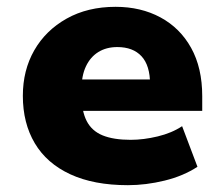

<svg xmlns="http://www.w3.org/2000/svg" viewBox="-20 -532 656 563"><path d="M355 11Q255 11 186 -21Q117 -53 82 -112Q47 -171 47 -251Q47 -326 80.5 -384.5Q114 -443 175.5 -477.5Q237 -512 319 -512Q393 -512 450.5 -481Q508 -450 540.5 -391.5Q573 -333 573 -250V-207H198V-299H432L420 -285Q420 -340 395 -367Q370 -394 324 -394Q292 -394 268.5 -379.5Q245 -365 232 -337.5Q219 -310 219 -270V-255Q219 -207 234 -177.5Q249 -148 281 -135Q313 -122 363 -122Q401 -122 442.5 -132Q484 -142 514 -162L559 -43Q518 -16 463 -2.5Q408 11 355 11Z"/></svg>

Font: Nunito Sans 9pt Black
Style: Regular
Weight: 900
Version: Version 3.101;gftools[0.9.27]